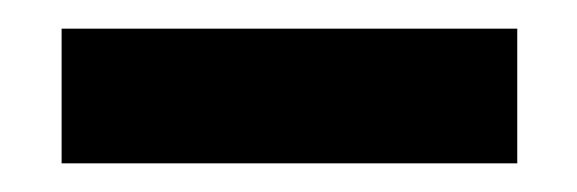

<svg xmlns="http://www.w3.org/2000/svg" viewBox="-20 -299 403 134"><path d="M23 -185V-279H341V-185Z"/></svg>

Font: Teachers SemiBold
Style: Regular
Weight: 600
Version: Version 1.001